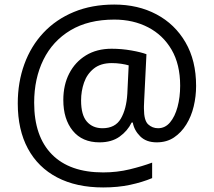

<svg xmlns="http://www.w3.org/2000/svg" viewBox="-20 -734 939 843"><path d="M841 -357Q841 -311 830.5 -267Q820 -223 798 -187.5Q776 -152 744 -130.5Q712 -109 668 -109Q622 -109 595.5 -135.5Q569 -162 563 -196H558Q540 -159 505 -134Q470 -109 417 -109Q341 -109 299.5 -160Q258 -211 258 -295Q258 -361 284 -411.5Q310 -462 357.5 -491Q405 -520 470 -520Q514 -520 556.5 -512.5Q599 -505 623 -496L613 -293Q612 -275 612 -267.5Q612 -260 612 -257Q612 -205 630.5 -188Q649 -171 674 -171Q705 -171 726.5 -196.5Q748 -222 759.5 -264.5Q771 -307 771 -358Q771 -451 733.5 -515.5Q696 -580 630.5 -614Q565 -648 482 -648Q368 -648 289.5 -601Q211 -554 170.5 -471.5Q130 -389 130 -283Q130 -135 208 -56Q286 23 433 23Q494 23 549.5 9.5Q605 -4 648 -20V48Q605 66 551.5 77.5Q498 89 433 89Q315 89 231 45Q147 1 102.5 -81.5Q58 -164 58 -280Q58 -373 87 -452.5Q116 -532 171 -590.5Q226 -649 304.5 -681.5Q383 -714 482 -714Q586 -714 667 -671Q748 -628 794.5 -548Q841 -468 841 -357ZM336 -293Q336 -229 361.5 -200Q387 -171 430 -171Q486 -171 510.5 -213Q535 -255 539 -322L545 -447Q532 -451 512 -454Q492 -457 471 -457Q422 -457 392 -433Q362 -409 349 -371.5Q336 -334 336 -293Z"/></svg>

Font: Noto Sans Glagolitic
Style: Regular
Weight: 400
Designer: Monotype Design Team
Foundry: Monotype Imaging Inc.
Version: Version 2.004; ttfautohint (v1.8.4.7-5d5b)